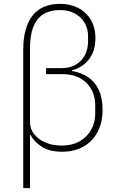

<svg xmlns="http://www.w3.org/2000/svg" viewBox="-20 -772 613 992"><path d="M100 200V-515Q100 -628 147 -690Q194 -752 291 -752Q343 -752 384 -731Q425 -710 449 -670Q473 -630 473 -574Q473 -527 456.5 -493Q440 -459 412.5 -438Q385 -417 352 -409V-405Q400 -397 435.5 -373Q471 -349 490.5 -307.5Q510 -266 510 -204Q510 -140 484.5 -91Q459 -42 412 -15Q365 12 301 12Q236 12 196 -14Q156 -40 138 -74H135V200ZM218 -389V-420H299Q342 -420 372.5 -438.5Q403 -457 419 -488Q435 -519 435 -558V-585Q435 -625 416.5 -655.5Q398 -686 365.5 -703Q333 -720 290 -720Q211 -720 173 -670.5Q135 -621 135 -522V-142Q135 -105 157.5 -77.5Q180 -50 216.5 -35Q253 -20 297 -20Q355 -20 394 -43.5Q433 -67 452.5 -104.5Q472 -142 472 -184V-226Q472 -299 426.5 -344Q381 -389 301 -389Z"/></svg>

Font: IBM Plex Sans ExtraLight
Style: Regular
Weight: 250
Designer: Mike Abbink, Paul van der Laan, Pieter van Rosmalen
Foundry: Bold Monday
Version: Version 3.201